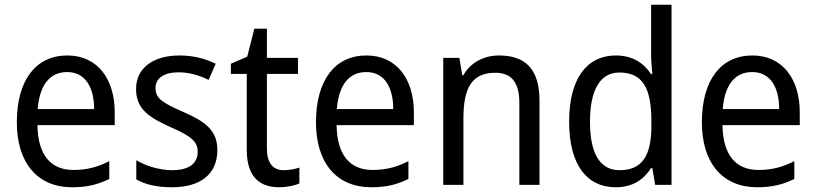

<svg xmlns="http://www.w3.org/2000/svg" viewBox="-20 -780 3440 810"><path d="M264 -546C132 -546 51 -443 51 -264C51 -94 137 10 284 10C347 10 392 -1 441 -25V-100C391 -75 347 -63 290 -63C193 -63 140 -127 138 -252H464V-306C464 -447 391 -546 264 -546ZM263 -476C342 -476 377 -409 377 -320H139C147 -421 190 -476 263 -476Z M897 -147C897 -231 844 -268 755 -307C666 -346 636 -364 636 -409C636 -449 671 -475 733 -475C778 -475 821 -462 860 -443L890 -511C845 -533 795 -546 737 -546C628 -546 554 -494 554 -405C554 -319 610 -284 701 -243C789 -205 814 -181 814 -140C814 -92 780 -62 706 -62C650 -62 592 -82 555 -104V-23C592 -2 640 10 706 10C824 10 897 -44 897 -147Z M1177 -62C1132 -62 1106 -92 1106 -153V-468H1237V-536H1106V-659H1053L1023 -541L954 -511V-468H1021V-148C1021 -30 1079 10 1158 10C1189 10 1223 3 1243 -6V-73C1226 -67 1200 -62 1177 -62Z M1526 -546C1394 -546 1313 -443 1313 -264C1313 -94 1399 10 1546 10C1609 10 1654 -1 1703 -25V-100C1653 -75 1609 -63 1552 -63C1455 -63 1402 -127 1400 -252H1726V-306C1726 -447 1653 -546 1526 -546ZM1525 -476C1604 -476 1639 -409 1639 -320H1401C1409 -421 1452 -476 1525 -476Z M2085 -546C2024 -546 1966 -518 1935 -463H1930L1918 -536H1850V0H1935V-278C1935 -408 1969 -473 2070 -473C2140 -473 2171 -430 2171 -345V0H2256V-355C2256 -487 2198 -546 2085 -546Z M2578 10C2650 10 2696 -23 2727 -71H2732L2744 0H2813V-760H2727V-545C2727 -524 2730 -489 2732 -467H2727C2696 -514 2648 -546 2578 -546C2457 -546 2381 -450 2381 -267C2381 -84 2456 10 2578 10ZM2594 -62C2510 -62 2469 -134 2469 -266C2469 -396 2509 -474 2593 -474C2694 -474 2728 -404 2728 -269V-248C2728 -123 2689 -62 2594 -62Z M3154 -546C3022 -546 2941 -443 2941 -264C2941 -94 3027 10 3174 10C3237 10 3282 -1 3331 -25V-100C3281 -75 3237 -63 3180 -63C3083 -63 3030 -127 3028 -252H3354V-306C3354 -447 3281 -546 3154 -546ZM3153 -476C3232 -476 3267 -409 3267 -320H3029C3037 -421 3080 -476 3153 -476Z"/></svg>

Font: Noto Sans Georgian SemiCondensed
Style: Regular
Weight: 400
Width: 4
Designer: Monotype Design Team, Akaki Razmadze
Foundry: Google LLC
Version: Version 2.005